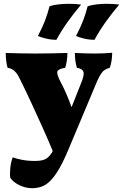

<svg xmlns="http://www.w3.org/2000/svg" viewBox="-20 -739 646 1008"><path d="M404 -298Q424 -345 418 -362Q412 -379 384 -383Q379 -397 376 -418.5Q373 -440 373 -461Q396 -460 423.5 -459Q451 -458 474 -458Q499 -458 523 -459Q547 -460 569 -462Q569 -444 566 -422Q563 -400 556 -383Q541 -379 530 -372Q519 -365 510 -351Q501 -337 490 -313L343 37Q315 105 290.5 147Q266 189 243.5 211Q221 233 197.5 241Q174 249 148 249Q115 249 82.5 233.5Q50 218 34 195Q31 175 34 143.5Q37 112 47 87Q64 94 95 100Q126 106 163 106Q198 106 217 97Q236 88 252 63Q258 54 281 5Q304 -44 335 -124ZM259 59Q234 -2 204 -68.5Q174 -135 144 -200Q114 -265 87 -319Q75 -345 64.5 -357.5Q54 -370 43.5 -375.5Q33 -381 20 -383Q15 -398 12.5 -420.5Q10 -443 10 -461Q39 -460 80 -459Q121 -458 163 -458Q207 -458 255 -459Q303 -460 334 -461Q334 -442 330.5 -418.5Q327 -395 322 -383Q285 -377 281 -363Q277 -349 299 -307Q314 -279 327.5 -248Q341 -217 353.5 -182.5Q366 -148 377 -108ZM476 -530Q449 -530 421.5 -536.5Q394 -543 379 -550Q402 -594 416 -630Q430 -666 440 -706Q460 -713 487 -716Q514 -719 542 -719Q559 -719 576 -718Q593 -717 606 -715Q567 -669 534 -622.5Q501 -576 476 -530ZM276 -530Q249 -530 221.5 -536.5Q194 -543 179 -550Q202 -594 216 -630Q230 -666 240 -706Q260 -713 287 -716Q314 -719 342 -719Q359 -719 376 -718Q393 -717 406 -715Q367 -669 334 -622.5Q301 -576 276 -530Z"/></svg>

Font: Vollkorn Black
Style: Regular
Weight: 900
Designer: Friedrich Althausen
Foundry: Friedrich Althausen
Version: Version 5.000